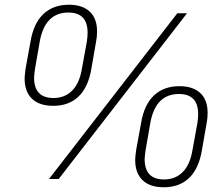

<svg xmlns="http://www.w3.org/2000/svg" viewBox="-20 -756 939 811"><path d="M84 -425Q84 -436 88 -466L109 -581Q122 -658 163.5 -697Q205 -736 271 -736Q328 -736 359 -707Q390 -678 390 -623Q390 -601 386 -581L366 -466Q353 -388 312 -348.5Q271 -309 205 -309Q146 -309 115 -339Q84 -369 84 -425ZM326 -466 347 -581Q350 -602 350 -618Q350 -703 269 -703Q170 -703 148 -581L128 -466Q124 -438 124 -428Q124 -342 206 -342Q254 -342 285 -373.5Q316 -405 326 -466ZM729 -700H770L228 0H187ZM551 -81Q551 -92 555 -122L576 -237Q589 -314 630.5 -353Q672 -392 738 -392Q795 -392 826 -363Q857 -334 857 -279Q857 -257 853 -237L833 -122Q820 -44 779 -4.5Q738 35 672 35Q613 35 582 5Q551 -25 551 -81ZM793 -122 814 -237Q817 -258 817 -274Q817 -359 736 -359Q637 -359 615 -237L595 -122Q591 -94 591 -84Q591 2 673 2Q721 2 752 -29.5Q783 -61 793 -122Z"/></svg>

Font: KoHo Light
Style: Italic
Weight: 300
Italic angle: -10°
Version: Version 1.000; ttfautohint (v1.6)